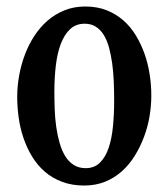

<svg xmlns="http://www.w3.org/2000/svg" viewBox="-20 -556 516 588"><path d="M146.5 -275.4Q146.5 -249.5 147.5 -221.9Q148.4 -194.3 152.1 -168.2Q155.8 -142.1 162.4 -118.9Q168.9 -95.7 179.4 -78.4Q189.9 -61 205.6 -51Q221.2 -41 242.2 -41Q269 -41 286.1 -57.9Q303.2 -74.7 312.7 -103Q322.3 -131.3 325.9 -168.7Q329.6 -206.1 329.6 -247.6Q329.6 -277.8 328.4 -307.1Q327.1 -336.4 323.5 -362.5Q319.8 -388.7 313.7 -410.9Q307.6 -433.1 297.6 -449.2Q287.6 -465.3 273.2 -474.4Q258.8 -483.4 239.3 -483.4Q212.4 -483.4 194.6 -466.6Q176.8 -449.7 166 -421.1Q155.3 -392.6 150.9 -354.7Q146.5 -316.9 146.5 -275.4ZM32.7 -259.8Q32.7 -291.5 38.6 -324.2Q44.4 -356.9 55.9 -387.7Q67.4 -418.5 84.7 -445.3Q102.1 -472.2 125.2 -492.4Q148.4 -512.7 177.5 -524.4Q206.5 -536.1 241.2 -536.1Q277.3 -536.1 306.4 -524.7Q335.4 -513.2 357.9 -493.4Q380.4 -473.6 396.5 -446.8Q412.6 -419.9 423.1 -389.9Q433.6 -359.9 438.5 -327.1Q443.4 -294.4 443.4 -263.7Q443.4 -232.4 438 -200Q432.6 -167.5 421.1 -137Q409.7 -106.4 392.8 -79.1Q376 -51.8 353.3 -31.5Q330.6 -11.2 301.8 0.5Q272.9 12.2 237.8 12.2Q200.2 12.2 169.9 0.7Q139.6 -10.7 116.9 -30.5Q94.2 -50.3 78.1 -76.9Q62 -103.5 51.8 -133.8Q41.5 -164.1 37.1 -196.5Q32.7 -229 32.7 -259.8Z"/></svg>

Font: Parastoo Print
Style: Print-Bold
Weight: 700
Foundry: Saber Rastikerdar (saber.rastikerdar@gmail.com)
Version: Version 1.0.0-alpha3